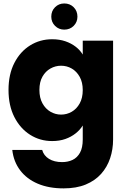

<svg xmlns="http://www.w3.org/2000/svg" viewBox="-20 -787 719 1082"><path d="M273.8 -565.8Q315.1 -565.8 348.4 -554.4Q381.7 -542.9 406.5 -523.7Q431.4 -504.5 446.3 -479.5V-557.9H617.3V-1Q617.3 55 600.6 104.8Q583.9 154.7 549.9 192.8Q515.9 230.9 463.3 252.8Q410.6 274.6 338.2 274.6Q255.2 274.6 193 248.2Q130.8 221.8 93.8 173Q56.7 124.3 49.2 58H217.7Q226.5 89.9 256 108.2Q285.6 126.5 329.8 126.5Q362.7 126.5 389 114.1Q415.2 101.6 430.8 73.6Q446.3 45.5 446.3 -1V-79.8Q431.4 -55.3 406.3 -35.4Q381.2 -15.4 348.1 -3.7Q315.1 7.9 273.8 7.9Q205.5 7.9 149.6 -27.5Q93.8 -62.9 60.9 -127.4Q28 -191.9 28 -280.1Q28 -368.3 60.9 -432.3Q93.8 -496.3 149.6 -531.1Q205.5 -565.8 273.8 -565.8ZM446.3 -279.2Q446.3 -323.4 429.1 -354Q412 -384.7 384.3 -400.7Q356.6 -416.6 324.2 -416.6Q292.2 -416.6 264.3 -400.9Q236.3 -385.2 219.2 -355Q202.1 -324.8 202.1 -280.1Q202.1 -235.9 219.2 -204.8Q236.3 -173.6 264.3 -157.4Q292.2 -141.2 324.2 -141.2Q356.6 -141.2 384.3 -157.2Q412 -173.2 429.1 -204.1Q446.3 -235 446.3 -279.2ZM342.2 -620Q311.4 -620 290.2 -641.2Q269 -662.4 269 -693.2Q269 -725.1 290.2 -746.3Q311.4 -767.5 342.2 -767.5Q374 -767.5 395.2 -746.3Q416.4 -725.1 416.4 -693.2Q416.4 -662.4 395.2 -641.2Q374 -620 342.2 -620Z"/></svg>

Font: Poppins Variable
Style: Regular
Weight: 100
Designer: Jonny Pinhorn
Foundry: Indian Type Foundry
Version: Version 6.000